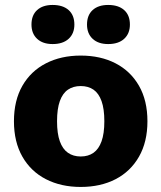

<svg xmlns="http://www.w3.org/2000/svg" viewBox="-20 -730 639 760"><path d="M299.4 -510Q378.2 -510 437.5 -479.3Q496.8 -448.6 530.2 -390.4Q563.6 -332.2 563.6 -250Q563.6 -168.4 530.2 -109.9Q496.8 -51.4 437.5 -20.7Q378.2 10 299.4 10Q221.6 10 161.8 -20.7Q102 -51.4 68.6 -109.9Q35.2 -168.4 35.2 -250Q35.2 -332.2 68.6 -390.4Q102 -448.6 161.8 -479.3Q221.6 -510 299.4 -510ZM299.4 -389.4Q270 -389.4 249 -375.1Q228 -360.8 216.9 -330Q205.8 -299.2 205.8 -250Q205.8 -201.2 216.9 -170.5Q228 -139.8 249 -125.2Q270 -110.6 299.4 -110.6Q329.4 -110.6 350.1 -125.2Q370.8 -139.8 381.9 -170.5Q393 -201.2 393 -250Q393 -299.2 381.9 -330Q370.8 -360.8 350.1 -375.1Q329.4 -389.4 299.4 -389.4ZM188.3 -710.4Q229 -710.4 251.7 -690.1Q274.4 -669.8 274.4 -632.8Q274.4 -597.2 251.7 -576.4Q229 -555.6 188.3 -555.6Q149.2 -555.6 126.9 -576.4Q104.6 -597.2 104.6 -632.8Q104.6 -669.8 126.9 -690.1Q149.2 -710.4 188.3 -710.4ZM408.1 -710.4Q448.8 -710.4 471.5 -690.1Q494.2 -669.8 494.2 -632.8Q494.2 -597.2 471.5 -576.4Q448.8 -555.6 408.1 -555.6Q369 -555.6 346.7 -576.4Q324.4 -597.2 324.4 -632.8Q324.4 -669.8 346.7 -690.1Q369 -710.4 408.1 -710.4Z"/></svg>

Font: Work Sans
Style: Regular
Weight: 400
Designer: Wei Huang
Foundry: Wei Huang
Version: Version 2.006; ttfautohint (v1.8.1.43-b0c9)